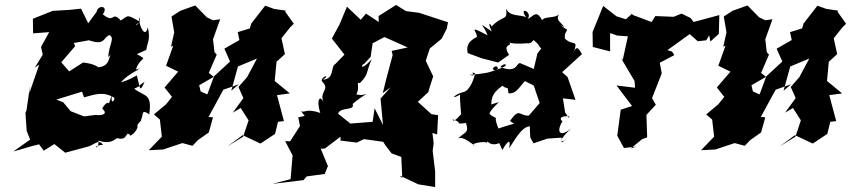

<svg xmlns="http://www.w3.org/2000/svg" viewBox="-20 -583 3444 777"><path d="M572 -381C574 -405 591 -423 578 -473C568 -420 538 -488 544 -513C558 -486 503 -466 547 -495C493 -524 502 -523 469 -500C429 -542 447 -484 396 -525C422 -561 375 -564 371 -535L337 -489L308 -548L261 -543L193 -539L113 -507L114 -448L179 -453L146 -393L153 -362L121 -309L139 -322L99 -207L102 -238L87 -136L83 -126L88 -53L102 -18L34 30C69 21 102 9 138 1L157 27L200 0L244 35L337 10C366 1 378 -22 397 3C345 6 380 33 379 -14C431 3 445 -21 454 -24C500 -11 486 -56 506 -37C502 -25 542 -55 536 -77C539 -86 576 -111 526 -97C579 -84 535 -155 584 -120C596 -206 568 -190 523 -224C561 -242 526 -226 565 -252C545 -207 548 -221 534 -278C472 -242 449 -250 443 -240C478 -240 457 -258 541 -302C519 -304 574 -309 530 -302C549 -358 583 -336 534 -364ZM421 -165C411 -176 389 -139 395 -142C417 -123 396 -114 367 -118L320 -112L266 -133L236 -169L208 -180L312 -212L320 -189C368 -202 399 -214 443 -187C444 -173 425 -157 434 -203ZM428 -362C420 -353 425 -307 365 -311C394 -284 395 -322 316 -330L260 -294L228 -331L284 -396L279 -409L340 -420C408 -397 396 -432 423 -441C446 -428 421 -404 418 -352Z M997 -488 991 -468 942 -453 949 -421 888 -386 911 -334 846 -274 819 -201 792 -213 786 -238 845 -272 825 -288 857 -362 848 -372 842 -424 871 -505 842 -501 817 -513 770 -561 709 -539 674 -516 685 -452 672 -394 681 -398 652 -317 701 -293 646 -229 676 -191 652 -161 603 -120 627 -99 635 -30 582 25 640 22 718 -4 759 7 781 -16 825 -47 842 -108 824 -110 884 -220 947 -242 916 -216 943 -314 1020 -346 980 -271 945 -231 965 -186 922 -127 954 -146 986 -96 964 -30 901 9 962 -36 1034 -2C1054 -15 1074 -28 1093 -41L1105 -90L1129 -93L1101 -198L1153 -205L1091 -256V-247L1099 -333L1133 -364L1119 -428L1153 -471L1169 -487L1134 -536L1137 -540L1089 -547L1053 -560C1035 -536 1015 -512 997 -488Z M1213 -114 1187 -108 1194 -73 1154 -11 1134 -12 1164 46 1156 142 1083 161 1208 146 1221 131 1294 121 1307 89 1278 19 1295 18 1358 -30V-14L1424 -6L1453 -20L1531 -9L1539 4L1565 38L1604 52L1608 138L1597 128L1605 131L1673 163L1741 174V111L1731 28L1735 -3L1730 -45L1749 -39L1753 -117L1726 -121L1671 -171L1725 -221L1713 -211L1733 -274L1703 -337L1720 -389L1716 -384L1767 -426L1788 -467L1793 -493C1754 -506 1715 -518 1677 -531L1623 -538L1583 -563L1512 -518L1513 -494L1461 -528L1440 -503L1384 -556L1354 -484L1323 -427L1374 -362L1337 -324C1316 -314 1337 -266 1287 -260C1322 -286 1279 -273 1282 -255C1321 -217 1266 -216 1292 -164C1276 -203 1258 -182 1276 -126C1217 -146 1214 -125 1198 -133ZM1480 -353 1488 -408 1536 -433 1630 -391 1565 -377 1569 -360 1542 -259 1529 -206 1561 -230 1520 -184 1530 -77 1496 -145 1488 -90 1398 -83 1348 -123C1358 -154 1428 -130 1403 -170C1401 -146 1384 -152 1464 -204C1423 -186 1417 -222 1395 -180C1453 -205 1414 -260 1436 -246C1474 -286 1458 -282 1484 -343C1438 -292 1440 -321 1453 -324Z M2267 -128 2258 -185 2309 -179 2277 -271 2255 -291 2335 -364C2319 -393 2311 -398 2299 -366C2324 -429 2299 -394 2266 -427C2263 -448 2275 -458 2275 -463C2262 -470 2235 -490 2265 -473C2240 -502 2230 -502 2243 -528C2233 -507 2183 -519 2174 -501C2150 -546 2140 -517 2115 -506C2138 -534 2076 -561 2109 -513C2087 -525 2041 -514 2028 -549C2035 -494 2017 -527 1968 -474C1975 -478 1946 -507 1970 -456C1904 -500 1940 -481 1953 -440C1872 -483 1909 -458 1910 -435C1917 -433 1859 -420 1873 -368L1930 -347L1996 -330L2040 -361C2008 -412 2063 -393 2037 -414C2028 -418 2038 -401 2113 -408C2139 -400 2164 -463 2129 -429C2180 -391 2147 -398 2192 -372C2190 -410 2181 -401 2155 -367L2140 -304L2086 -327C2070 -333 2075 -283 2005 -312C2020 -330 2037 -322 2020 -313C1939 -273 1991 -339 1995 -304C1962 -288 1937 -285 1881 -280C1917 -269 1874 -299 1903 -286C1899 -269 1883 -215 1854 -210C1822 -203 1795 -174 1846 -202C1837 -218 1844 -148 1846 -122C1852 -128 1814 -80 1812 -100C1861 -84 1813 -80 1866 -85C1880 -41 1858 -50 1831 -19C1850 -43 1909 17 1905 8C1867 -1 1950 -15 1951 -4C1950 -26 1959 20 2011 -9C1987 -30 1994 -18 2013 24C2039 -22 2048 -16 2040 17C2054 1 2087 -70 2124 -72C2127 -12 2122 -36 2139 -3L2195 -22L2253 -26V-7L2271 -17C2232 2 2261 -37 2292 -63C2236 -20 2235 -60 2256 -92C2227 -117 2302 -116 2281 -107ZM1964 -159C1977 -157 1951 -195 2014 -236C2034 -217 2034 -242 2038 -205C2064 -204 2073 -217 2104 -255L2140 -237L2164 -166L2120 -115C2079 -114 2084 -149 2044 -94C2062 -75 2082 -92 1997 -63C1971 -127 2006 -92 1966 -117C1977 -123 1932 -105 1999 -170Z M2855 -415 2889 -446 2891 -522 2787 -494 2775 -510 2738 -528 2706 -515 2632 -518 2617 -494 2542 -522 2537 -527 2513 -505 2475 -517 2421 -559 2378 -453 2379 -393 2449 -375V-449L2478 -439L2521 -436L2500 -340L2493 -348L2548 -255L2550 -228L2475 -237L2538 -154L2492 -139L2482 -64L2478 -34L2505 16L2556 10L2532 18L2579 -20L2599 -27L2596 -118L2634 -159L2616 -191L2614 -174L2658 -286L2650 -329L2709 -360L2700 -374L2681 -380L2771 -445L2804 -416L2838 -420L2850 -440Z M3232 -488 3226 -468 3177 -453 3184 -421 3123 -386 3146 -334 3081 -274 3054 -201 3027 -213 3021 -238 3080 -272 3060 -288 3092 -362 3083 -372 3077 -424 3106 -505 3077 -501 3052 -513 3005 -561 2944 -539 2909 -516 2920 -452 2907 -394 2916 -398 2887 -317 2936 -293 2881 -229 2911 -191 2887 -161 2838 -120 2862 -99 2870 -30 2817 25 2875 22 2953 -4 2994 7 3016 -16 3060 -47 3077 -108 3059 -110 3119 -220 3182 -242 3151 -216 3178 -314 3255 -346 3215 -271 3180 -231 3200 -186 3157 -127 3189 -146 3221 -96 3199 -30 3136 9 3197 -36 3269 -2C3289 -15 3309 -28 3328 -41L3340 -90L3364 -93L3336 -198L3388 -205L3326 -256V-247L3334 -333L3368 -364L3354 -428L3388 -471L3404 -487L3369 -536L3372 -540L3324 -547L3288 -560C3270 -536 3250 -512 3232 -488Z"/></svg>

Font: Asimov Aggro
Style: It
Weight: 500
Designer: Google
Version: Version 2.000980; 2014